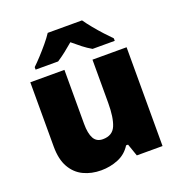

<svg xmlns="http://www.w3.org/2000/svg" viewBox="-138 -883 946 1010"><g transform="rotate(-20 335.0 -378.0)"><path d="M604 -553V0H460L436 -69H425Q399 -27 354 -8.5Q309 10 258 10Q204 10 160 -11Q116 -32 90.5 -77Q65 -122 65 -193V-553H256V-251Q256 -197 271.5 -169Q287 -141 322 -141Q376 -141 394.5 -185Q413 -229 413 -311V-553ZM432 -766Q448 -743 470.5 -715.5Q493 -688 516.5 -662.5Q540 -637 557 -620V-606H433Q407 -621 384 -639Q361 -657 335 -679Q309 -657 287.5 -640Q266 -623 240 -606H114V-620Q133 -638 156.5 -663.5Q180 -689 202.5 -716Q225 -743 240 -766Z"/></g></svg>

Font: Noto Sans Georgian Black
Style: Regular
Weight: 900
Designer: Monotype Design Team, Akaki Razmadze
Foundry: Google LLC
Version: Version 2.005; ttfautohint (v1.8.4.7-5d5b)